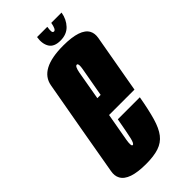

<svg xmlns="http://www.w3.org/2000/svg" viewBox="-257 -765 823 823"><g transform="rotate(-45 155.0 -353.0)"><path d="M100.5 4.5Q0.5 4.5 -22 -37.5Q-32 -55.5 -27 -81.5Q-12 -167 11 -299Q36 -439 50.8 -522.5Q65.5 -606 208.5 -606Q311 -606 333 -564Q342 -547 338 -523Q323 -440.5 299 -302.5Q294.5 -278 291 -256.5H137Q119.5 -158.5 114.5 -129.5Q109 -97 116 -94Q116.5 -93.5 117.5 -93.5Q125.5 -93.5 131.8 -120.2Q138 -147 150.5 -217H284Q272.5 -151.5 260 -108.2Q247.5 -65 228.5 -40.5Q209.5 -16 179 -5.8Q148.5 4.5 100.5 4.5ZM152.5 -343H172.5Q190.5 -444 196 -475Q201 -503 194 -506.5Q193 -507 191.5 -507Q181.5 -507 175.5 -475Q170.5 -447.5 152.5 -343ZM215.5 -629Q177 -629 163 -652.2Q149 -675.5 155 -711H217Q214 -691.5 215.5 -684Q217 -676.5 223.5 -676.5Q235 -676.5 241 -711H303.5Q297.5 -675.5 275.2 -652.2Q253 -629 215.5 -629Z"/></g></svg>

Font: Anybody UltraCondensed Regular
Style: Bold Italic
Weight: 700
Width: 1
Italic angle: -10°
Designer: Tyler Finck
Foundry: Etcetera Type Company
Version: Version 1.010; ttfautohint (v1.8.3) -l 8 -r 50 -G 200 -x 14 